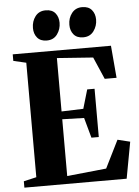

<svg xmlns="http://www.w3.org/2000/svg" viewBox="-63 -1018 773 1066"><g transform="rotate(-5 324.0 -485.0)"><path d="M100 -52V-690L29 -706.5V-743H576.5L592 -563H526L472.5 -686.5L271.5 -701V-403.5L393 -407.5L424 -513H465V-244H424L393 -356.5L271.5 -360V-43.5L490.5 -66L567 -220L636.5 -203L599 0H29V-35.5ZM224 -803Q189.5 -803 171.5 -824.5Q153.5 -846 153.5 -878.5Q153.5 -916 174.2 -943.2Q195 -970.5 232 -970.5H233Q268 -970.5 285.8 -949Q303.5 -927.5 303.5 -895Q303.5 -859.5 283 -831.2Q262.5 -803 225 -803ZM427 -803Q392.5 -803 374.5 -824.5Q356.5 -846 356.5 -878.5Q356.5 -916 377.5 -943.2Q398.5 -970.5 435 -970.5H436Q471 -970.5 489 -949Q507 -927.5 507 -895Q507 -859.5 486.2 -831.2Q465.5 -803 428 -803Z"/></g></svg>

Font: Merriweather 96pt ExtraBold
Style: Regular
Weight: 800
Version: Version 2.100